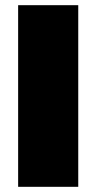

<svg xmlns="http://www.w3.org/2000/svg" viewBox="-20 -721 372 741"><path d="M50 -701H282V0H50Z"/></svg>

Font: Gontserrat Black
Style: Regular
Weight: 900
Designer: Julieta Ulanovsky
Foundry: Julieta Ulanovsky
Version: Version 6.001